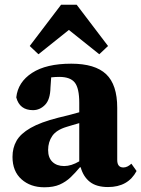

<svg xmlns="http://www.w3.org/2000/svg" viewBox="-20 -779 599 814"><path d="M438 14Q389 14 361 -8Q333 -30 322 -70H319Q299 -46 279 -27Q259 -8 233 3.5Q207 15 168 15Q109 15 71 -19Q33 -53 33 -114Q33 -152 50 -182Q67 -212 109.5 -236.5Q152 -261 227 -280Q250 -285 272 -291Q294 -297 316 -303V-343Q316 -405 297 -429Q278 -453 231 -453Q223 -453 214.5 -452.5Q206 -452 197 -451L194 -408Q193 -357 171 -334.5Q149 -312 120 -312Q63 -312 49 -366Q56 -431 116 -470Q176 -509 282 -509Q383 -509 430 -464.5Q477 -420 477 -322V-101Q477 -69 503 -69Q520 -69 537 -85L559 -54Q523 14 438 14ZM184 -143Q184 -110 202.5 -92.5Q221 -75 252 -75Q282 -75 316 -95V-257Q302 -253 288.5 -249Q275 -245 262 -241Q219 -228 201.5 -202.5Q184 -177 184 -143ZM401 -549 272 -652 143 -549 106 -584 239 -759H305L438 -584Z"/></svg>

Font: Source Serif 4 SmText
Style: Bold
Weight: 700
Designer: Frank Grießhammer
Foundry: Adobe
Version: Version 4.005;hotconv 1.1.0;makeotfexe 2.6.0